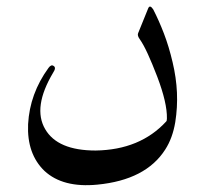

<svg xmlns="http://www.w3.org/2000/svg" viewBox="-20 -488 612 574"><path d="M438 -460Q455 -427 470 -388Q485 -349 496 -302Q507 -256 509 -211.5Q511 -167 504 -123Q496 -75 474 -41Q416 50 271 64Q168 74 113 23Q60 -28 64 -117Q69 -208 125 -285Q133 -296 140 -291Q149 -286 139 -271Q77 -167 115 -102Q152 -38 266 -38Q399 -40 477 -125Q479 -127 479 -134Q480 -180 450 -259Q435 -298 422 -326.5Q409 -355 397 -372Q390 -382 393 -389L423 -463Q428 -475 438 -460Z"/></svg>

Font: Amiri Modified
Style: Regular
Weight: 400
Version: 0.117-H1